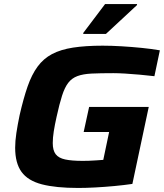

<svg xmlns="http://www.w3.org/2000/svg" viewBox="-20 -922 811 950"><path d="M367 8Q256 8 187 -10Q118 -28 86.5 -71.5Q55 -115 55 -191Q55 -224 61 -264Q67 -304 77 -352Q96 -435 116.5 -494Q137 -553 166 -592.5Q195 -632 237.5 -654.5Q280 -677 341.5 -686.5Q403 -696 488 -696Q531 -696 581.5 -693Q632 -690 681.5 -685Q731 -680 771 -673L744 -545Q710 -549 671.5 -552.5Q633 -556 599 -558Q565 -560 541 -560Q477 -560 434 -558Q391 -556 363 -545.5Q335 -535 317.5 -512Q300 -489 287 -448.5Q274 -408 260 -344Q251 -304 246 -272Q241 -240 241 -214Q241 -178 255.5 -159Q270 -140 302.5 -133Q335 -126 389 -126Q401 -126 419 -126.5Q437 -127 456 -128.5Q475 -130 491 -131L520 -269H394L421 -393H716L635 -12Q594 -6 546 -1.5Q498 3 451.5 5.5Q405 8 367 8ZM392 -754V-759L500 -902H658V-897L504 -754Z"/></svg>

Font: Saira Expanded
Style: Bold Italic
Weight: 700
Width: 7
Italic angle: -12°
Designer: Hector Gatti with collaboration of the Omnibus-Type team
Foundry: Omnibus-Type
Version: Version 1.101